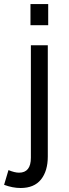

<svg xmlns="http://www.w3.org/2000/svg" viewBox="-68 -710 337 942"><path d="M81.5 -586.4V-689.9H168.5V-586.4ZM33.2 212.4Q-5.9 212.4 -47.9 196.8L-26.4 124.5Q3.9 137.2 25.4 137.2Q83.5 137.2 83.5 64V-487.8H166.5V58.1Q166.5 128.9 133.1 170.7Q99.6 212.4 33.2 212.4Z"/></svg>

Font: HK Grotesk Medium Legacy
Style: Regular
Weight: 500
Designer: Alfredo Marco Pradil
Foundry: Hanken Design Co.
Version: Version 2.022;PS 002.022;hotconv 1.0.88;makeotf.lib2.5.64775